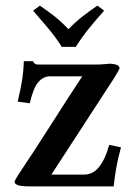

<svg xmlns="http://www.w3.org/2000/svg" viewBox="-20 -664 472 684"><path d="M250 -497H200Q178 -532 151 -564Q124 -596 98 -626L122 -644Q151 -624 173.5 -606.5Q196 -589 224 -560Q250 -587 274 -605.5Q298 -624 327 -644L351 -626Q324 -596 298 -564Q272 -532 250 -497ZM98 -446Q101 -438 106 -436Q111 -434 115 -434H319Q337 -434 352.5 -435.5Q368 -437 370 -437Q385 -437 395.5 -433Q406 -429 406 -421Q406 -419 400 -408.5Q394 -398 386 -385L163 -42H279Q312 -42 334 -70.5Q356 -99 369 -148L411 -139Q400 -99 394 -65Q388 -31 385 0H87Q55 0 43.5 -4.5Q32 -9 32 -16Q32 -20 43 -38Q102 -126 158.5 -215Q215 -304 273 -392H157Q135 -392 117 -372Q99 -352 86 -296L43 -302Q55 -352 59.5 -383Q64 -414 65 -446Z"/></svg>

Font: Libertinus Serif SemiBold
Style: Regular
Weight: 600
Designer: Philipp H. Poll, Khaled Hosny
Foundry: Caleb Maclennan
Version: Version 7.051;RELEASE